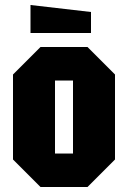

<svg xmlns="http://www.w3.org/2000/svg" viewBox="-20 -748 512 768"><path d="M32 -110V-450L142 -560H330L440 -450V-110L330 0H142ZM200 -134H272V-426H200ZM344 -616H102V-728L344 -700Z"/></svg>

Font: Tektur Condensed
Style: Bold
Weight: 700
Width: 3
Designer: Adam Jagosz
Foundry: Adam Jagosz
Version: Version 1.005;gftools[0.9.30]